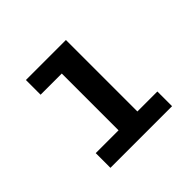

<svg xmlns="http://www.w3.org/2000/svg" viewBox="-112 -862 654 654"><g transform="rotate(-45 215.0 -534.5)"><path d="M77.1 -327.1V-397.9H187V-671.4H85V-742.2H277.8V-397.9H374V-327.1Z"/></g></svg>

Font: Montserrat SemiBold
Style: Regular
Weight: 600
Designer: Julieta Ulanovsky
Foundry: Julieta Ulanovsky
Version: Version 7.200